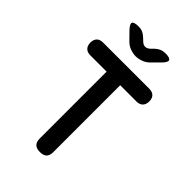

<svg xmlns="http://www.w3.org/2000/svg" viewBox="-278 -1050 1157 1157"><g transform="rotate(45 300.0 -472.0)"><path d="M242 -621H103Q77 -621 63 -635.5Q49 -650 49 -676Q49 -702 63 -716Q77 -730 103 -730H497Q523 -730 537 -716Q551 -702 551 -676Q551 -650 537 -635.5Q523 -621 497 -621H358V-52Q358 -22 344 -8Q330 6 300 6Q271 6 256.5 -8Q242 -22 242 -52ZM187 -950Q206 -950 222 -943Q238 -936 252 -922L268 -907Q284 -891 300 -891Q316 -891 332 -906L350 -924Q364 -937 380 -943.5Q396 -950 416 -950Q454 -950 459.5 -936Q465 -922 438 -895L391 -848Q372 -828 347 -819Q322 -810 300 -810Q278 -810 253 -819Q228 -828 209 -848L163 -895Q136 -923 141.5 -936.5Q147 -950 187 -950Z"/></g></svg>

Font: Maple Mono SemiBold
Style: Regular
Weight: 600
Monospace: yes
Designer: subframe7536
Version: Version 7.000